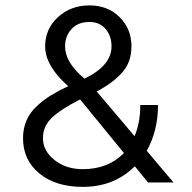

<svg xmlns="http://www.w3.org/2000/svg" viewBox="-20 -687 723 723"><path d="M508.3 -291.7H575Q575 -194.2 532.5 -119.2L633.3 0H537.5L487.5 -60.8Q410 16.7 291.7 16.7Q190 16.7 128.3 -33.8Q66.7 -84.2 66.7 -166.7Q66.7 -203.3 80 -233.8Q93.3 -264.2 119.2 -287.9Q145 -311.7 171.7 -327.9Q198.3 -344.2 236.7 -362.5Q150 -439.2 150 -512.5Q150 -578.3 198.3 -622.5Q246.7 -666.7 316.7 -666.7Q385.8 -666.7 430.4 -622.5Q475 -578.3 475 -512.5Q475 -453.3 440.4 -414.2Q405.8 -375 344.2 -342.5L486.7 -174.2Q508.3 -224.2 508.3 -291.7ZM225 -512.5Q225 -451.7 298.3 -390.8Q400 -440 400 -512.5Q400 -550.8 377.9 -577.5Q355.8 -604.2 316.7 -604.2Q273.3 -604.2 249.2 -577.5Q225 -550.8 225 -512.5ZM281.7 -312.5Q211.7 -277.5 176.7 -245Q141.7 -212.5 141.7 -166.7Q141.7 -119.2 185 -84.6Q228.3 -50 291.7 -50Q387.5 -50 446.7 -110.8Z"/></svg>

Font: BoonBaan
Style: Regular
Weight: 400
Designer: Sungsit Sawaiwan
Foundry: FontUni
Version: Version 2.0